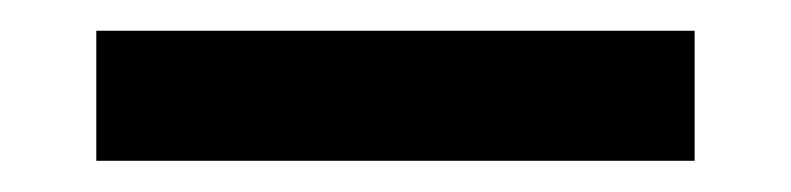

<svg xmlns="http://www.w3.org/2000/svg" viewBox="-20 -328 507 123"><path d="M41.7 -308.3V-225H425V-308.3Z"/></svg>

Font: BoonHome
Style: Bold
Weight: 700
Designer: Sungsit Sawaiwan
Foundry: Sungsit Sawaiwan
Version: Version 0.2